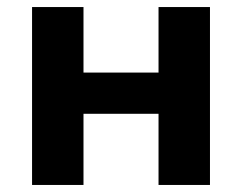

<svg xmlns="http://www.w3.org/2000/svg" viewBox="-20 -525 687 545"><path d="M71 0V-505H217V-319H430V-505H576V0H430V-202H217V0Z"/></svg>

Font: Geologica Roman SemiBold
Style: Regular
Weight: 600
Designer: Sindre Bremnes, Frode Helland
Foundry: Monokrom Skriftforlag AS
Version: Version 1.010;gftools[0.9.28]